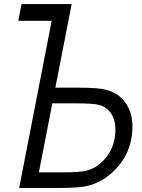

<svg xmlns="http://www.w3.org/2000/svg" viewBox="-20 -937 707 957"><path d="M255.9 -500H372.4Q469.4 -500 509.1 -489.6Q569.7 -474 604.8 -425.5Q640 -377 640 -306.6Q640 -194 573.6 -113.3Q507.2 -32.6 416 -10.4Q372.4 0 275.4 0H75.5L237.6 -833.3H71L87.2 -916.7H337.2ZM240.9 -421.9 173.8 -78.1H290.4Q379.6 -78.1 410.2 -85.9Q470.1 -100.9 512.7 -157.6Q555.3 -214.2 555.3 -291.7Q555.3 -339.2 533.9 -371.4Q512.4 -403.6 474 -414.1Q446 -421.9 357.4 -421.9Z"/></svg>

Font: Monoid
Style: Italic
Weight: 400
Width: 4
Italic angle: -11°
Monospace: yes
Version: Version 0.61